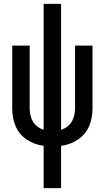

<svg xmlns="http://www.w3.org/2000/svg" viewBox="-20 -755 540 990"><path d="M205 215V-3Q182 -6 160 -14Q138 -22 118.5 -35Q99 -48 84 -66Q69 -84 60 -105.5Q51 -127 47 -150Q43 -173 43 -196V-520H133V-196Q133 -179 137 -161Q141 -143 150 -128Q159 -113 173.5 -102Q188 -91 205 -86V-735H295V-86Q312 -91 326.5 -102Q341 -113 350 -128Q359 -143 363 -161Q367 -179 367 -196V-520H457V-196Q457 -173 453 -150Q449 -127 440 -105.5Q431 -84 416 -66Q401 -48 381.5 -35Q362 -22 340 -14Q318 -6 295 -3V215Z"/></svg>

Font: Iosevka Term Medium
Style: Regular
Weight: 500
Monospace: yes
Designer: Belleve Invis
Foundry: Belleve Invis
Version: Version 26.3.1